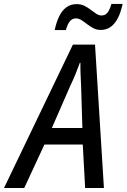

<svg xmlns="http://www.w3.org/2000/svg" viewBox="-81 -938 632 958"><path d="M-61 0 282.7 -715.3H393.1L437.5 0H343.8L332 -216.8H140.6L40 0ZM177.7 -299.3H330.1L323.7 -507.8Q322.3 -537.1 321 -567.9Q319.8 -598.6 320.3 -624.5H317.4Q308.1 -598.6 296.1 -569.3Q284.2 -540 269 -508.3ZM191.9 -788.1Q200.7 -829.6 215.3 -858.4Q230 -887.2 251.2 -902.3Q272.5 -917.5 301.3 -917.5Q323.2 -917.5 340.3 -908.9Q357.4 -900.4 371.8 -889.2Q386.2 -877.9 399.2 -869.4Q412.1 -860.8 425.3 -860.8Q443.4 -860.8 454.3 -873.5Q465.3 -886.2 475.1 -918.5H530.8Q521 -873 505.4 -844.5Q489.7 -815.9 468.8 -802.2Q447.8 -788.6 421.9 -788.6Q401.4 -788.6 384.8 -797.4Q368.2 -806.2 353.8 -817.4Q339.4 -828.6 325.7 -837.4Q312 -846.2 297.4 -846.2Q279.3 -846.2 267.6 -831.8Q255.9 -817.4 247.6 -788.1Z"/></svg>

Font: Open Sans SemiCondensed Medium
Style: Italic
Weight: 500
Width: 4
Italic angle: -12°
Designer: Monotype Design Team
Foundry: Monotype Imaging Inc.
Version: Version 3.000